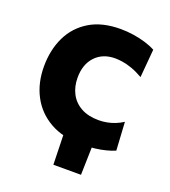

<svg xmlns="http://www.w3.org/2000/svg" viewBox="-121 -601 728 824"><g transform="rotate(20 242.5 -189.0)"><path d="M217.1 134.2Q215.9 94.3 215 54.4Q214 14.6 212.9 -24.7H347.4Q346.3 14.9 345.3 54.7Q344.4 94.6 343.2 134.2ZM299.7 10.9Q214.7 10.9 155.6 -22.8Q96.5 -56.4 65.6 -115Q34.7 -173.5 34.7 -248.6Q34.7 -324.2 63.3 -383.8Q91.9 -443.3 148.7 -477.7Q205.4 -512.1 290 -512.1Q319.8 -512.1 349.1 -507.6Q378.5 -503.1 404.6 -495.2Q430.7 -487.2 451 -476.2L439.8 -347.2Q411.3 -363.5 387.7 -371.7Q364.1 -379.9 344.9 -382.8Q325.8 -385.7 310.9 -385.7Q254.6 -385.7 220.7 -349.9Q186.8 -314 186.8 -253Q186.8 -211.7 203.7 -179.8Q220.5 -147.9 253.3 -129.9Q286.1 -111.8 333.8 -111.8Q352.7 -111.8 371.2 -115.3Q389.7 -118.8 407.7 -125.9Q425.8 -133 442.6 -144L450.2 -15Q432.9 -7.6 410.7 -1.8Q388.6 4.1 361 7.5Q333.4 10.9 299.7 10.9Z"/></g></svg>

Font: Commissioner Thin
Style: Regular
Weight: 100
Designer: Kostas Bartsokas
Foundry: Kostas Bartsokas
Version: Version 1.001;gftools[0.9.23]